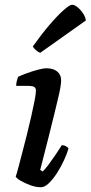

<svg xmlns="http://www.w3.org/2000/svg" viewBox="-20 -787 381 807"><path d="M152 0Q131 0 107.5 -8.5Q84 -17 66.5 -27.5Q49 -38 46 -45Q50 -55 57 -82Q64 -109 73.5 -145Q83 -181 93 -221Q103 -261 111.5 -298.5Q120 -336 125.5 -364.5Q131 -393 131 -406Q131 -418 123 -422Q115 -426 101 -426H48Q48 -437 51 -448Q54 -459 56 -464Q70 -471 93.5 -479.5Q117 -488 139.5 -494Q162 -500 175 -500Q204 -500 220.5 -486.5Q237 -473 237 -449Q237 -439 234 -420.5Q231 -402 224 -373Q217 -344 207 -302.5Q197 -261 182.5 -204Q168 -147 149 -73L159 -66Q170 -76 184.5 -95.5Q199 -115 214.5 -138Q230 -161 240 -177Q249 -177 257 -172.5Q265 -168 268 -163Q262 -142 249.5 -114.5Q237 -87 220 -60.5Q203 -34 185.5 -17Q168 0 152 0ZM149 -565Q140 -568 130.5 -576.5Q121 -585 118 -592Q155 -644 188.5 -683Q222 -722 247.5 -744.5Q273 -767 283 -767Q293 -767 305.5 -757Q318 -747 328.5 -731.5Q339 -716 341 -701Z"/></svg>

Font: Texturina 12pt SemiBold
Style: Italic
Weight: 600
Italic angle: -11°
Version: Version 1.002